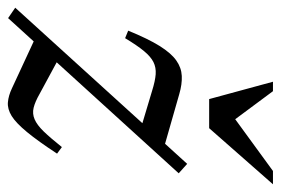

<svg xmlns="http://www.w3.org/2000/svg" viewBox="-147 -582 728 498"><g transform="rotate(90 217.0 -333.0)"><path d="M-12 -8.5 393 -454.5 417.5 -432.5 15 10ZM67 -293.5 47.5 -301.5Q68.5 -353 87.2 -383Q106 -413 124.8 -426.2Q143.5 -439.5 165 -440.5Q186.5 -441.5 212 -434L364 -390.5L317 -329.5L203.5 -363.5Q178 -371.5 160.5 -372.8Q143 -374 129 -367Q115 -360 100.5 -342.5Q86 -325 67 -293.5ZM197 0 65.5 -61 119.5 -121.5 211 -72Q232 -60 247.5 -56.2Q263 -52.5 277.5 -58.8Q292 -65 308.8 -82.2Q325.5 -99.5 349.5 -129.5L366.5 -117Q334 -67.5 310.5 -39Q287 -10.5 268.8 0.8Q250.5 12 233.2 10.5Q216 9 197 0ZM446 -677 300.5 -511.5H225L180 -677H204.5L282.5 -572H267.5L411.5 -677Z"/></g></svg>

Font: Newsreader 24pt
Style: Italic
Weight: 400
Italic angle: -17°
Designer: Hugues Gentile
Foundry: Production Type
Version: Version 1.003